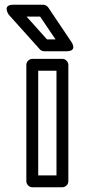

<svg xmlns="http://www.w3.org/2000/svg" viewBox="-20 -764 359 809"><path d="M141 -25V-466H218V-25ZM91 0C91 11 101 25 116 25H243C254 25 268 15 268 0V-491C268 -502 258 -516 243 -516H116C105 -516 91 -506 91 -491ZM178 -598 92 -694H149L214 -598ZM148 -556C152 -551 160 -548 167 -548H260C309 -548 281 -587 281 -587L183 -733C179 -739 170 -744 162 -744H36C-13 -744 17 -702 17 -702Z"/></svg>

Font: Falling Sky
Style: ExtOu
Weight: 400
Designer: Paul D. Hunt
Foundry: Adobe Systems Incorporated
Version: Version 1.02